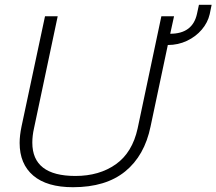

<svg xmlns="http://www.w3.org/2000/svg" viewBox="-20 -767 904 802"><path d="M62 -170Q62 -201 70 -239L168 -699H221L122 -231Q115 -200 115 -171Q115 -32 295 -32Q395 -32 464 -81Q533 -130 555 -231L654 -699H707L691 -626Q785 -626 803 -710L811 -747H864L856 -708Q848 -673 823 -643.5Q798 -614 761 -596.5Q724 -579 681 -579L609 -239Q584 -117 503 -51Q422 15 285 15Q176 15 119 -33.5Q62 -82 62 -170Z"/></svg>

Font: Prompt ExtraLight
Style: Italic
Weight: 275
Italic angle: -12°
Designer: Katatrad Team
Foundry: CadsonDemak
Version: Version 1.000